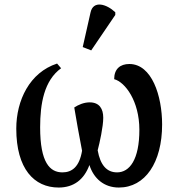

<svg xmlns="http://www.w3.org/2000/svg" viewBox="-20 -831 799 861"><path d="M389 -605 497 -764V-776C458 -813 398 -831 386 -775L351 -620ZM243 10C311 10 357 -26 381 -91C400 -31 446 10 513 10C631 10 707 -102 707 -273C707 -401 661 -544 560 -544C519 -544 492 -522 492 -476C541 -463 605 -378 605 -249C605 -115 561 -58 505 -58C459 -58 430 -90 418 -157C427 -191 443 -263 443 -303C443 -343 426 -372 382 -372C356 -372 331 -361 313 -349C321 -298 336 -218 348 -155C336 -83 303 -58 260 -58C204 -58 160 -101 160 -260C160 -367 178 -470 254 -525L236 -546C113 -506 53 -381 53 -254C53 -74 133 10 243 10Z"/></svg>

Font: Noto Serif SemiCondensed Medium
Style: Regular
Weight: 500
Width: 4
Designer: Monotype Design Team
Foundry: Monotype Imaging Inc.
Version: Version 2.014